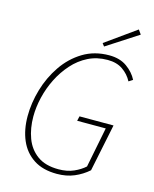

<svg xmlns="http://www.w3.org/2000/svg" viewBox="-126 -930 822 1025"><g transform="rotate(15 285.0 -417.0)"><path d="M288 12Q210 12 159 -21.5Q108 -55 83 -113Q58 -171 58 -246Q58 -319 80 -394Q102 -469 145 -532Q188 -595 251 -633.5Q314 -672 396 -672Q455 -672 494 -644Q533 -616 552 -578L530 -564Q511 -600 477.5 -623Q444 -646 394 -646Q335 -646 287 -622Q239 -598 202 -556.5Q165 -515 139.5 -464Q114 -413 101 -358Q88 -303 88 -252Q88 -187 108 -133Q128 -79 172.5 -46.5Q217 -14 290 -14Q338 -14 374 -30Q410 -46 434 -68L478 -290H320L326 -316H514L460 -54Q426 -24 383.5 -6Q341 12 288 12ZM356 -710 344 -726 512 -846 529 -822Z"/></g></svg>

Font: Source Sans Variable
Style: Italic
Weight: 200
Italic angle: -11°
Designer: Paul D. Hunt
Foundry: Adobe Systems Incorporated
Version: Version 3.006;hotconv 1.0.111;makeotfexe 2.5.65597